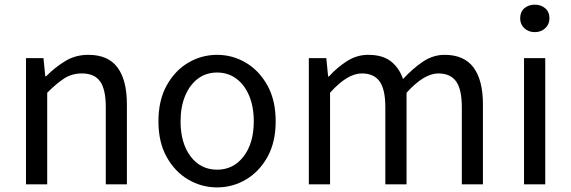

<svg xmlns="http://www.w3.org/2000/svg" viewBox="-20 -793 2457 826"><path d="M91.8 0V-543H167L174.8 -464.8H178.2Q216.8 -503.4 260.7 -530.3Q304.7 -557.1 359.9 -557.1Q445.3 -557.1 485.6 -502.7Q525.9 -448.2 525.9 -344.2V0H435.1V-332Q435.1 -408.7 410.6 -442.9Q386.2 -477.1 332 -477.1Q290 -477.1 257.1 -456.1Q224.1 -435.1 183.1 -394V0Z M914.1 13.2Q847.2 13.2 789.8 -20.5Q732.4 -54.2 697 -117.7Q661.6 -181.2 661.6 -271Q661.6 -361.3 697 -425.3Q732.4 -489.3 789.8 -523.2Q847.2 -557.1 914.1 -557.1Q980.5 -557.1 1037.8 -523.2Q1095.2 -489.3 1130.6 -425.3Q1166 -361.3 1166 -271Q1166 -181.2 1130.6 -117.7Q1095.2 -54.2 1037.8 -20.5Q980.5 13.2 914.1 13.2ZM914.1 -63Q984.4 -63 1028.1 -120.1Q1071.8 -177.2 1071.8 -271Q1071.8 -333.5 1052 -380.9Q1032.2 -428.2 996.6 -454.6Q960.9 -481 914.1 -481Q866.7 -481 831.5 -454.6Q796.4 -428.2 776.6 -380.9Q756.8 -333.5 756.8 -271Q756.8 -177.2 800 -120.1Q843.3 -63 914.1 -63Z M1308.6 0V-543H1383.8L1391.6 -463.9H1395Q1430.2 -502.9 1472.7 -530Q1515.1 -557.1 1564 -557.1Q1626 -557.1 1661.6 -529.1Q1697.3 -501 1713.9 -453.1Q1755.9 -498.5 1799.6 -527.8Q1843.3 -557.1 1892.6 -557.1Q1976.6 -557.1 2017.1 -502.7Q2057.6 -448.2 2057.6 -344.2V0H1966.8V-332Q1966.8 -408.7 1942.1 -442.9Q1917.5 -477.1 1865.7 -477.1Q1804.2 -477.1 1729 -394V0H1637.7V-332Q1637.7 -408.7 1613 -442.9Q1588.4 -477.1 1536.6 -477.1Q1474.1 -477.1 1399.9 -394V0Z M2234.4 0V-543H2325.7V0ZM2280.8 -654.8Q2253.4 -654.8 2235.6 -671.6Q2217.8 -688.5 2217.8 -713.9Q2217.8 -741.7 2235.6 -757.3Q2253.4 -772.9 2280.8 -772.9Q2307.6 -772.9 2325.7 -757.3Q2343.8 -741.7 2343.8 -713.9Q2343.8 -688.5 2325.7 -671.6Q2307.6 -654.8 2280.8 -654.8Z"/></svg>

Font: `nÑOS CN Regular
Style: Regular
Weight: 400
Designer: Ryoko NISHIZUKA ¬âXZm¬º[P (kana & ideographs); Paul D. Hunt (Latin, Greek & Cyrillic); Wenlong ZHANG _ e¬á¬ü¬ô (bopomof
Foundry: Adobe Systems Incorporated
Version: Version 1.004;PS 1.004;hotconv 1.0.82;makeotf.lib2.5.63406